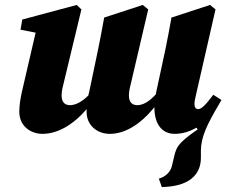

<svg xmlns="http://www.w3.org/2000/svg" viewBox="-20 -525 915 776"><path d="M686 16C718 16 748 6 774 -9L779 -2C689 60 692 74 680 124L675 145C669 171 649 189 622 197L634 231C741 229 792 184 792 112V84C792 30 816 -20 863 -100C867 -107 871 -114 875 -121L842 -142C812 -102 795 -84 781 -84C772 -84 766 -91 766 -104C766 -114 768 -125 772 -141L851 -487L829 -505L673 -454C665 -409 657 -366 648 -323L614 -165C612 -158 611 -151 610 -144C582 -113 557 -100 535 -100C517 -100 501 -109 501 -139C501 -158 506 -176 511 -196L579 -487L557 -505L401 -454C393 -409 385 -366 376 -323L341 -156C340 -150 338 -144 337 -139C309 -111 283 -100 263 -100C245 -100 229 -109 229 -139C229 -158 234 -176 239 -196L309 -487L290 -505L70 -446L63 -405L124 -393L69 -156C62 -125 58 -98 58 -73C58 -18 101 16 152 16C210 16 274 -18 330 -84C330 -80 330 -77 330 -73C330 -18 373 16 424 16C484 16 547 -21 604 -92C604 -92 604 -91 604 -91C604 -23 635 16 686 16Z"/></svg>

Font: Source Serif Pro Black
Style: Italic
Weight: 900
Italic angle: -12°
Designer: Frank Grießhammer
Foundry: Adobe Systems Incorporated
Version: Version 3.001;hotconv 1.0.111;makeotfexe 2.5.65597